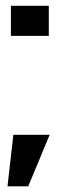

<svg xmlns="http://www.w3.org/2000/svg" viewBox="-20 -593 216 672"><path d="M18.2 -572.8H150.8V-467.5H18.2ZM6.2 59.2 26.8 -121.2H153.8L78.8 59.2Z"/></svg>

Font: Anybody UltraCondensed Thin
Style: Regular
Weight: 100
Width: 1
Designer: Tyler Finck
Foundry: Etcetera Type Company
Version: Version 1.110